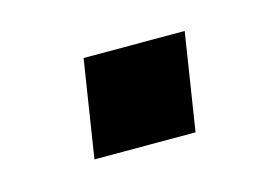

<svg xmlns="http://www.w3.org/2000/svg" viewBox="-36 -392 348 244"><g transform="rotate(-15 137.5 -270.0)"><path d="M65 -206 85 -334H218L198 -206Z"/></g></svg>

Font: Nunito Sans 10pt SemiExpanded SemiBold
Style: Italic
Weight: 600
Width: 6
Italic angle: -9°
Designer: Vernon Adams
Foundry: Vernon Adams
Version: Version 3.101;gftools[0.9.27]